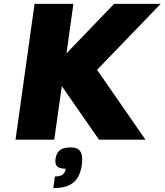

<svg xmlns="http://www.w3.org/2000/svg" viewBox="-20 -720 849 990"><path d="M358.4 -700.2 322.8 -444.8 568.4 -700.2H808.6L480.5 -359.9L730 0H490.2L298.8 -275.9L259.8 0H60.1L158.2 -700.2ZM401.9 129.9Q393.1 192.9 358.2 221.4Q323.2 250 254.9 250L263.2 189.9Q289.6 189.9 302.7 180.4Q315.9 170.9 318.8 149.9Q287.1 149.9 274.9 138.2Q262.7 126.5 266.1 100.1Q270.5 68.4 289.1 54.2Q307.6 40 344.2 40Q380.9 40 394.5 61.3Q408.2 82.5 401.9 129.9Z"/></svg>

Font: Fivo Sans Heavy
Style: Regular
Weight: 900
Designer: Alexander Slobzheninov
Foundry: Alexander Slobzheninov
Version: 1.0